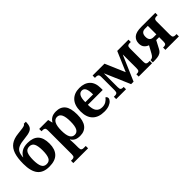

<svg xmlns="http://www.w3.org/2000/svg" viewBox="95 -1809 3088 3088"><g transform="rotate(-45 1638.5 -265.0)"><path d="M305 10Q169 10 104.5 -70.5Q40 -151 40 -320Q40 -451 68 -536Q96 -621 159 -666.5Q222 -712 325 -722Q400 -729 436.5 -735.5Q473 -742 486 -750.5Q499 -759 502 -770H549Q548 -708 532 -672Q516 -636 473 -618Q430 -600 345 -592Q256 -584 207 -564Q158 -544 137 -504.5Q116 -465 112 -397H116Q137 -444 188.5 -477Q240 -510 325 -510Q449 -510 509.5 -446.5Q570 -383 570 -252Q570 -125 505.5 -57.5Q441 10 305 10ZM305 -50Q367 -50 390.5 -101.5Q414 -153 414 -251Q414 -350 390.5 -400Q367 -450 305 -450Q244 -450 220 -400Q196 -350 196 -251Q196 -153 220 -101.5Q244 -50 305 -50Z M618 240V187H650Q670 187 685.5 176Q701 165 701 122V-418Q701 -461 685.5 -472Q670 -483 650 -483H618V-536H822L840 -460H844Q866 -500 905.5 -523Q945 -546 1007 -546Q1109 -546 1162.5 -480.5Q1216 -415 1216 -266Q1216 -126 1162 -58Q1108 10 1007 10Q947 10 910 -9Q873 -28 851 -65H845Q847 -51 848 -28.5Q849 -6 850 16Q851 38 851 53V122Q851 165 866 176Q881 187 902 187H954V240ZM957 -64Q1010 -64 1035 -113Q1060 -162 1060 -266Q1060 -370 1035 -420.5Q1010 -471 957 -471Q905 -471 878 -420.5Q851 -370 851 -266Q851 -162 877.5 -113Q904 -64 957 -64Z M1559 10Q1427 10 1357 -60.5Q1287 -131 1287 -266Q1287 -404 1354.5 -475Q1422 -546 1539 -546Q1654 -546 1719 -484Q1784 -422 1784 -300V-257H1446Q1446 -154 1481 -109.5Q1516 -65 1585 -65Q1634 -65 1671 -87Q1708 -109 1728 -141Q1741 -138 1749.5 -126.5Q1758 -115 1758 -98Q1758 -77 1736 -51.5Q1714 -26 1669.5 -8Q1625 10 1559 10ZM1624 -316Q1624 -406 1603.5 -447.5Q1583 -489 1539 -489Q1495 -489 1471 -447.5Q1447 -406 1447 -316Z M1833 0V-53H1865Q1885 -53 1900.5 -64Q1916 -75 1916 -118V-418Q1916 -461 1900.5 -472Q1885 -483 1865 -483H1833V-536H2103L2248 -197L2393 -536H2649V-483H2617Q2597 -483 2581.5 -472Q2566 -461 2566 -418V-118Q2566 -75 2581.5 -64Q2597 -53 2617 -53H2649V0H2345V-53H2365Q2386 -53 2401 -64Q2416 -75 2416 -118V-428H2413L2229 0H2173L1989 -428H1986V-118Q1986 -75 2001 -64Q2016 -53 2037 -53H2057V0Z M2667 0V-53H2670Q2695 -53 2713.5 -67Q2732 -81 2750 -113L2819 -239Q2780 -251 2750.5 -284Q2721 -317 2721 -375Q2721 -449 2771.5 -492.5Q2822 -536 2941 -536H3259V-483H3227Q3207 -483 3191.5 -472Q3176 -461 3176 -418V-118Q3176 -75 3191.5 -64Q3207 -53 3227 -53H3259V0H2953V-53H2975Q2996 -53 3011 -64Q3026 -75 3026 -118V-216H2960L2891 -85Q2870 -45 2840.5 -27Q2811 -9 2769 -4.5Q2727 0 2667 0ZM2963 -279H3026V-473H2963Q2874 -473 2874 -375Q2874 -279 2963 -279Z"/></g></svg>

Font: Noto Serif
Style: Bold
Weight: 700
Designer: Monotype Design Team
Foundry: Monotype Imaging Inc.
Version: Version 2.014